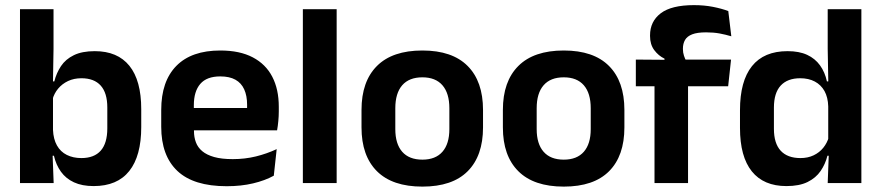

<svg xmlns="http://www.w3.org/2000/svg" viewBox="-20 -696 3350 730"><path d="M336 11.5Q292 11.5 261.2 -2.8Q230.5 -17 211.8 -43Q193 -69 185 -104H148.5L181.5 -202Q183 -167 196.5 -143Q210 -119 234 -107Q258 -95 289.5 -95Q338 -95 363 -123.2Q388 -151.5 388 -208V-287.5Q388 -342.5 363 -370.5Q338 -398.5 289.5 -398.5Q261 -398.5 238.5 -387.8Q216 -377 201 -359Q186 -341 179.5 -317.5L150.5 -386.5H186.5Q194.5 -418.5 212 -444.8Q229.5 -471 260.8 -486.2Q292 -501.5 340.5 -501.5Q427 -501.5 472 -445.8Q517 -390 517 -281V-213Q517 -103 471.5 -45.8Q426 11.5 336 11.5ZM56 0V-661H183.5V-510L181 -360.5L181.5 -345V-150.5L179.5 -120L184 0Z M842 12Q716 12 654.5 -46Q593 -104 593 -214V-278Q593 -387 650.5 -445.5Q708 -504 817.5 -504Q891.5 -504 941 -478Q990.5 -452 1015.2 -404.2Q1040 -356.5 1040 -290V-272.5Q1040 -254.5 1038.2 -235.8Q1036.5 -217 1033.5 -200.5H917.5Q919 -228 919.2 -252.8Q919.5 -277.5 919.5 -297.5Q919.5 -332 908.5 -356.2Q897.5 -380.5 875 -393Q852.5 -405.5 817.5 -405.5Q766 -405.5 741.5 -377Q717 -348.5 717 -296V-250.5L717.5 -236V-197.5Q717.5 -174.5 724.8 -155Q732 -135.5 749 -121.2Q766 -107 794.2 -99Q822.5 -91 865 -91Q911 -91 952.8 -101.2Q994.5 -111.5 1032 -129L1021 -28Q987.5 -9.5 942.2 1.2Q897 12 842 12ZM661 -200.5V-285.5H1007.5V-200.5Z M1131.5 0V-661H1260V0Z M1586 13.5Q1472 13.5 1413.2 -45Q1354.5 -103.5 1354.5 -211.5V-278Q1354.5 -386.5 1413.2 -445.2Q1472 -504 1586 -504Q1699.5 -504 1758 -445.2Q1816.5 -386.5 1816.5 -278V-211.5Q1816.5 -103.5 1758.2 -45Q1700 13.5 1586 13.5ZM1586 -89Q1636 -89 1662.2 -119Q1688.5 -149 1688.5 -205V-284.5Q1688.5 -341.5 1662.2 -371.8Q1636 -402 1586 -402Q1535.5 -402 1509.2 -371.8Q1483 -341.5 1483 -284.5V-205Q1483 -149 1509.2 -119Q1535.5 -89 1586 -89Z M2123.5 13.5Q2009.5 13.5 1950.8 -45Q1892 -103.5 1892 -211.5V-278Q1892 -386.5 1950.8 -445.2Q2009.5 -504 2123.5 -504Q2237 -504 2295.5 -445.2Q2354 -386.5 2354 -278V-211.5Q2354 -103.5 2295.8 -45Q2237.5 13.5 2123.5 13.5ZM2123.5 -89Q2173.5 -89 2199.8 -119Q2226 -149 2226 -205V-284.5Q2226 -341.5 2199.8 -371.8Q2173.5 -402 2123.5 -402Q2073 -402 2046.8 -371.8Q2020.5 -341.5 2020.5 -284.5V-205Q2020.5 -149 2046.8 -119Q2073 -89 2123.5 -89Z M2618.5 -676.5Q2657.5 -676.5 2690.5 -670Q2723.5 -663.5 2749 -654L2760.5 -558Q2739 -564.5 2715.8 -568.8Q2692.5 -573 2664.5 -573Q2631 -573 2611.8 -565.5Q2592.5 -558 2584.5 -544Q2576.5 -530 2576.5 -511V-509.5Q2576.5 -496 2580.5 -484Q2584.5 -472 2590 -462.5L2506.5 -459.5V-473Q2483.5 -484 2467.5 -505.5Q2451.5 -527 2451.5 -559V-561.5Q2451.5 -614.5 2492.2 -645.5Q2533 -676.5 2618.5 -676.5ZM2468.5 0V-433H2596V0ZM2397.5 -368V-469.5L2521.5 -468.5L2571.5 -469.5H2759.5L2748.5 -368Z M2970 11.5Q2883.5 11.5 2838.5 -44.5Q2793.5 -100.5 2793.5 -209.5V-277Q2793.5 -387.5 2839 -444.5Q2884.5 -501.5 2974.5 -501.5Q3018.5 -501.5 3048.8 -487.5Q3079 -473.5 3097.8 -447.5Q3116.5 -421.5 3124 -386.5H3161.5L3129 -291.5Q3128 -326 3114.8 -349.8Q3101.5 -373.5 3078 -386Q3054.5 -398.5 3022.5 -398.5Q2974 -398.5 2948.2 -370.5Q2922.5 -342.5 2922.5 -287V-206Q2922.5 -151 2948.2 -123Q2974 -95 3023.5 -95Q3051.5 -95 3073.5 -105.5Q3095.5 -116 3110.2 -134.2Q3125 -152.5 3131.5 -175.5L3162 -104H3126Q3118 -72 3100 -45.8Q3082 -19.5 3050.5 -4Q3019 11.5 2970 11.5ZM3127 0 3131.5 -120 3129 -148.5V-349L3129.5 -369.5L3127 -510V-661H3255V0Z"/></svg>

Font: Anek Odia Medium SemiBold
Style: Regular
Weight: 600
Version: Version 1.003